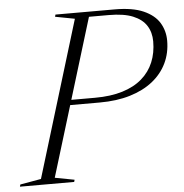

<svg xmlns="http://www.w3.org/2000/svg" viewBox="-89 -754 770 804"><g transform="rotate(-5 296.0 -352.5)"><path d="M308 -343.5Q374.5 -343.5 424 -358.8Q473.5 -374 506.2 -402.5Q539 -431 555.2 -470.2Q571.5 -509.5 571.5 -557.5Q571.5 -595.5 553.5 -623.8Q535.5 -652 497 -667.8Q458.5 -683.5 395.5 -683.5H274.5L284.5 -705H422Q497.5 -705 543.2 -684.8Q589 -664.5 609.5 -630.8Q630 -597 630 -555.5Q630 -504 609.5 -461.2Q589 -418.5 549.8 -387.2Q510.5 -356 454.2 -339Q398 -322 326.5 -322H164.5L171.5 -343.5ZM111 -24.5 193 -9 190.5 0H-37.5L-35 -9L53 -24.5L253 -680.5L171 -696L173.5 -705H319Z"/></g></svg>

Font: Newsreader 60pt Light
Style: Italic
Weight: 300
Italic angle: -17°
Designer: Hugues Gentile
Foundry: Production Type
Version: Version 1.003